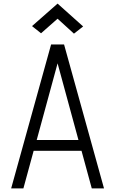

<svg xmlns="http://www.w3.org/2000/svg" viewBox="-20 -1047 640 1067"><path d="M42 0 264 -800H336L558 0H490L433 -209H167L110 0ZM416 -269 300 -695 184 -269ZM391 -860 300 -943 208 -862 158 -902 300 -1027 442 -900Z"/></svg>

Font: Victor Mono Thin Light
Style: Regular
Weight: 300
Monospace: yes
Version: Version 1.561;gftools[0.9.30]